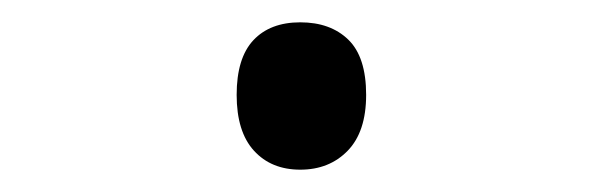

<svg xmlns="http://www.w3.org/2000/svg" viewBox="-20 -140 540 172"><path d="M192 -55Q192 -88 207 -104Q222 -120 249 -120Q276 -120 292 -104.5Q308 -89 308 -55Q308 -22 291.5 -5Q275 12 249 12Q223 12 207.5 -5Q192 -22 192 -55Z"/></svg>

Font: Noto Sans Mono UI Cond
Style: Regular
Weight: 400
Width: 3
Monospace: yes
Designer: Monotype Design team
Foundry: Monotype Imaging Inc.
Version: Version 1.000